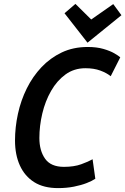

<svg xmlns="http://www.w3.org/2000/svg" viewBox="-20 -950 643 985"><path d="M278 15Q204 15 155.5 -15.5Q107 -46 82 -101Q57 -156 57 -229Q57 -297 72 -366Q87 -435 117.5 -496.5Q148 -558 193 -605.5Q238 -653 297 -681Q356 -709 430 -709Q476 -709 510.5 -699Q545 -689 566.5 -676.5Q588 -664 597 -656L548 -559Q527 -576 494.5 -588Q462 -600 418 -600Q360 -600 316 -568Q272 -536 242 -483.5Q212 -431 197 -367.5Q182 -304 182 -242Q182 -177 211.5 -135.5Q241 -94 308 -94Q360 -94 397 -107.5Q434 -121 455 -133L469 -33Q453 -22 425 -11Q397 0 359.5 7.5Q322 15 278 15ZM429 -731 311 -882 367 -930 448 -850 561 -929 603 -872Z"/></svg>

Font: Ubuntu Sans Mono SemiBold
Style: Italic
Weight: 600
Italic angle: -13.5°
Monospace: yes
Designer: Dalton Maag Ltd
Foundry: Dalton Maag Ltd
Version: Version 1.006